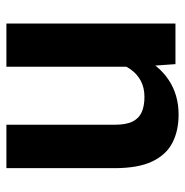

<svg xmlns="http://www.w3.org/2000/svg" viewBox="-9 -569 578 600"><g transform="rotate(90 280.0 -269.0)"><path d="M188.5 -415.5V0H53.6V-528.3H180.4ZM168.2 -283H130Q130.4 -360.7 156.3 -417.9Q182.3 -475.1 229.1 -506.6Q275.9 -538.1 338.1 -538.1Q388.6 -538.1 426.1 -518.8Q463.7 -499.4 484.6 -455.6Q505.5 -411.7 505.5 -338V0H369.8V-338.7Q369.8 -374.3 359.7 -394.5Q349.5 -414.6 330.2 -423Q310.8 -431.4 282.8 -431.4Q254.1 -431.4 232.5 -419.9Q210.9 -408.4 196.7 -388Q182.5 -367.7 175.3 -340.8Q168.2 -314 168.2 -283Z"/></g></svg>

Font: Vazirmatn
Style: Regular
Weight: 400
Designer: Saber Rastikerdar
Foundry: Saber Rastikerdar
Version: Version 33.003;September 2, 2022;FontCreator 14.0.0.2862 64-